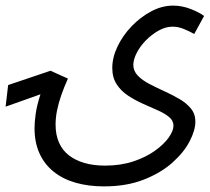

<svg xmlns="http://www.w3.org/2000/svg" viewBox="-75 -434 747 684"><path d="M48 22Q48 2 52 -27.5Q56 -57 68.5 -96Q81 -135 105 -182L167 -154Q153 -123 143 -94Q133 -65 128 -39.5Q123 -14 123 10Q123 46 135 73.5Q147 101 170 119Q193 137 225.5 146.5Q258 156 299 156Q355 156 400 141Q445 126 477 103Q509 80 526 56Q543 32 543 14Q543 -4 527.5 -17Q512 -30 487 -41Q462 -52 434 -64.5Q406 -77 381 -93.5Q356 -110 340.5 -134Q325 -158 325 -192Q325 -229 343.5 -268Q362 -307 393.5 -340Q425 -373 463.5 -393.5Q502 -414 542 -414Q574 -414 605.5 -401.5Q637 -389 652 -377L617 -313Q601 -322 580.5 -330.5Q560 -339 540 -339Q515 -339 490 -325Q465 -311 444.5 -290Q424 -269 412 -245.5Q400 -222 400 -203Q400 -181 416 -164.5Q432 -148 457 -135Q482 -122 510.5 -109Q539 -96 564 -81.5Q589 -67 605 -47.5Q621 -28 621 -1Q621 30 600.5 69.5Q580 109 539 145.5Q498 182 437 206Q376 230 295 230Q240 230 194.5 217Q149 204 116 177.5Q83 151 65.5 112Q48 73 48 22ZM-55 -54 -46 -131 105 -182 167 -154 97 -108Z"/></svg>

Font: Noto Sans Arabic ExtraCondensed
Style: Regular
Weight: 400
Width: 2
Designer: Monotype Design Team, Nadine Chahine, Nizar Qandah and Khaled Hosny
Foundry: Monotype Imaging Inc.
Version: Version 2.012